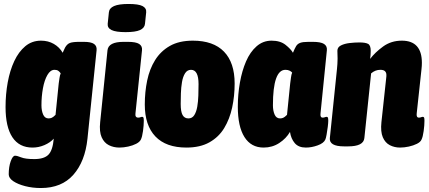

<svg xmlns="http://www.w3.org/2000/svg" viewBox="-20 -736 2161 968"><path d="M186 212Q144 212 107 202.5Q70 193 47 177.5Q24 162 24 143Q24 105 34 77Q44 49 56 49Q66 49 87 57.5Q108 66 153 66Q203 66 224.5 43.5Q246 21 251 -37Q233 -17 204 -4.5Q175 8 144 8Q77 8 42.5 -44Q8 -96 8 -196Q8 -261 19 -321Q30 -381 52 -428Q74 -475 107.5 -503Q141 -531 187 -531Q223 -531 251.5 -514.5Q280 -498 296 -470Q298 -475 301 -481Q304 -487 308 -496Q318 -514 332.5 -519.5Q347 -525 381 -525H403Q439 -525 454 -514.5Q469 -504 467 -483L421 -37Q409 78 350 145Q291 212 186 212ZM225 -139Q233 -139 240.5 -142Q248 -145 260 -157L276 -315Q278 -329 280 -343Q282 -357 286 -366Q281 -374 274 -379Q267 -384 255 -384Q234 -384 219 -358Q204 -332 196.5 -291Q189 -250 189 -205Q189 -178 197.5 -158.5Q206 -139 225 -139Z M582 8Q553 8 529 -4Q505 -16 492.5 -44Q480 -72 485 -120L522 -483Q527 -525 603 -525H625Q665 -525 681.5 -514.5Q698 -504 696 -483L663 -165Q660 -143 677 -143Q683 -143 688 -145Q693 -147 697 -147Q701 -147 703 -143.5Q705 -140 705 -127Q705 -105 701 -75.5Q697 -46 690 -32Q684 -20 666.5 -11Q649 -2 626 3Q603 8 582 8ZM613 -574Q564 -574 542.5 -584.5Q521 -595 523 -616L529 -674Q531 -695 555 -705.5Q579 -716 628 -716Q678 -716 698.5 -705.5Q719 -695 717 -674L711 -616Q709 -595 686 -584.5Q663 -574 613 -574Z M920 8Q817 8 763.5 -48Q710 -104 710 -209Q710 -272 722 -330Q734 -388 762 -433Q790 -478 836.5 -504.5Q883 -531 952 -531Q1056 -531 1109.5 -475.5Q1163 -420 1163 -315Q1163 -252 1150.5 -194Q1138 -136 1110.5 -90.5Q1083 -45 1036 -18.5Q989 8 920 8ZM930 -139Q949 -139 959.5 -155.5Q970 -172 974.5 -198Q979 -224 980 -254.5Q981 -285 981 -312Q981 -384 943 -384Q924 -384 913 -366.5Q902 -349 897.5 -322Q893 -295 892 -265.5Q891 -236 891 -212Q891 -173 900.5 -156Q910 -139 930 -139Z M1309 8Q1246 8 1212.5 -45Q1179 -98 1179 -198Q1179 -260 1189.5 -319.5Q1200 -379 1220.5 -426.5Q1241 -474 1273.5 -502.5Q1306 -531 1349 -531Q1393 -531 1419.5 -510Q1446 -489 1457 -470Q1466 -492 1473 -503.5Q1480 -515 1493.5 -520Q1507 -525 1535 -525H1557Q1597 -525 1613.5 -514.5Q1630 -504 1628 -483L1596 -165Q1593 -143 1607 -143Q1613 -143 1618 -145Q1623 -147 1627 -147Q1631 -147 1633 -143.5Q1635 -140 1635 -127Q1635 -117 1632.5 -96.5Q1630 -76 1626.5 -57Q1623 -38 1620 -32Q1612 -14 1581.5 -3Q1551 8 1522 8Q1485 8 1466 -14.5Q1447 -37 1442 -71Q1423 -38 1388 -15Q1353 8 1309 8ZM1392 -139Q1400 -139 1407.5 -142Q1415 -145 1427 -157L1443 -315Q1445 -329 1447 -345Q1449 -361 1453 -370Q1449 -375 1440.5 -379.5Q1432 -384 1419 -384Q1356 -384 1356 -205Q1356 -178 1364.5 -158.5Q1373 -139 1392 -139Z M1997 8Q1969 8 1945.5 -4Q1922 -16 1910 -44Q1898 -72 1903 -120L1927 -342Q1928 -349 1928 -352Q1928 -355 1928 -359Q1928 -370 1921 -377Q1914 -384 1897 -384Q1872 -384 1851 -366L1817 -40Q1813 2 1735 2H1715Q1639 2 1643 -40L1679 -389Q1680 -397 1681 -413Q1682 -429 1682 -440Q1682 -450 1681.5 -459.5Q1681 -469 1681 -480Q1681 -498 1699 -507Q1717 -516 1742.5 -519Q1768 -522 1792 -522Q1822 -522 1835.5 -515Q1849 -508 1849 -480Q1849 -459 1846 -439Q1871 -472 1911.5 -501.5Q1952 -531 2006 -531Q2107 -531 2107 -419Q2107 -412 2106.5 -403.5Q2106 -395 2105 -387L2081 -165Q2078 -143 2092 -143Q2098 -143 2103 -145Q2108 -147 2112 -147Q2116 -147 2118 -143.5Q2120 -140 2120 -127Q2120 -105 2116 -75.5Q2112 -46 2105 -32Q2100 -20 2082 -11Q2064 -2 2041 3Q2018 8 1997 8Z"/></svg>

Font: Asap Condensed Condensed Black
Style: Italic
Weight: 900
Width: 3
Italic angle: -6°
Designer: Pablo Cosgaya
Foundry: Omnibus-Type
Version: Version 3.001; ttfautohint (v1.8.4.7-5d5b)